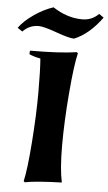

<svg xmlns="http://www.w3.org/2000/svg" viewBox="-100 -919 549 972"><g transform="rotate(5 174.5 -432.5)"><path d="M251 0Q118 4 64 15L58 10Q72 -49 82.5 -190Q93 -331 93 -444Q93 -557 88 -616Q54 -622 31 -633L32 -651Q183 -651 269 -664L275 -659Q260 -598 248 -453Q236 -308 236 -188Q236 -68 251 0ZM282 -832Q331 -832 365 -867L389 -850Q325 -762 249 -731Q224 -731 157.5 -755Q91 -779 66 -779Q18 -779 -15 -744L-40 -761Q-14 -797 34.5 -830.5Q83 -864 132 -880Q205 -832 282 -832Z"/></g></svg>

Font: Almendra
Style: Bold Italic
Weight: 700
Italic angle: -12°
Designer: Ana Sanfelippo
Foundry: Ana Sanfelippo
Version: Version 1.004